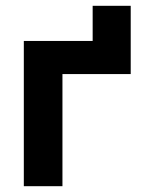

<svg xmlns="http://www.w3.org/2000/svg" viewBox="-20 -641 500 661"><path d="M195 -386V0H62V-500H299V-621H430V-386Z"/></svg>

Font: Titillium Web[RUS by Daymarius]
Style: Bold
Weight: 700
Designer: Cyrillization by Daymarius
Foundry: Cyrillization by Daymarius
Version: Version 1.002 September 11, 2018